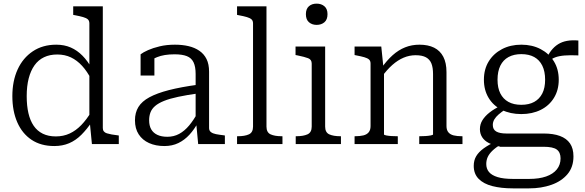

<svg xmlns="http://www.w3.org/2000/svg" viewBox="-20 -793 3222 1057"><path d="M546 -88Q546 -66 568.5 -59Q591 -52 628 -48L634 -47V0H486L474 -123L472 -125V-664Q472 -679 463.5 -686.5Q455 -694 437.5 -699Q420 -704 394 -709L383 -711V-758H546ZM290 -547Q334 -547 369.5 -531.5Q405 -516 434 -486.5Q463 -457 487 -414L483 -355Q460 -400 432 -430.5Q404 -461 370.5 -477Q337 -493 295 -493Q254 -493 222.5 -478Q191 -463 170 -433.5Q149 -404 138 -361.5Q127 -319 127 -264Q127 -211 136.5 -170Q146 -129 165.5 -100.5Q185 -72 215.5 -57Q246 -42 287 -42Q329 -42 363.5 -58Q398 -74 427.5 -104.5Q457 -135 484 -180L487 -124Q459 -82 428 -51Q397 -20 360.5 -4.5Q324 11 279 11Q205 11 153.5 -23.5Q102 -58 75 -120Q48 -182 48 -264Q48 -347 77 -410.5Q106 -474 160.5 -510.5Q215 -547 290 -547Z M1072 -327V-279Q1008 -270 961 -260Q914 -250 883 -237.5Q852 -225 834 -209.5Q816 -194 808.5 -174.5Q801 -155 801 -131Q801 -101 812.5 -81Q824 -61 846.5 -50.5Q869 -40 901 -40Q937 -40 966.5 -56Q996 -72 1021.5 -102.5Q1047 -133 1070 -176L1071 -120Q1050 -81 1023 -51.5Q996 -22 962 -5.5Q928 11 885 11Q837 11 800.5 -5.5Q764 -22 743.5 -53.5Q723 -85 723 -131Q723 -173 742 -204Q761 -235 802.5 -257.5Q844 -280 910 -297Q976 -314 1072 -327ZM1071 0 1060 -117 1057 -122V-386Q1057 -426 1045.5 -450Q1034 -474 1008.5 -484Q983 -494 941 -494Q883 -494 845 -478.5Q807 -463 787 -444Q785 -451 788 -459Q791 -467 797 -473.5Q803 -480 811.5 -484.5Q820 -489 830 -490V-377H754V-494Q768 -505 795 -517Q822 -529 859.5 -538Q897 -547 943 -547Q984 -547 1018 -539Q1052 -531 1077.5 -513.5Q1103 -496 1117 -468Q1131 -440 1131 -398V-88Q1131 -74 1141 -66Q1151 -58 1169 -54.5Q1187 -51 1213 -48L1218 -47V0Z M1447 -758V-96Q1447 -64 1469.5 -53.5Q1492 -43 1531 -43H1535V0H1285V-43H1289Q1328 -43 1350.5 -53.5Q1373 -64 1373 -96V-664Q1373 -679 1364.5 -686.5Q1356 -694 1339 -699Q1322 -704 1295 -709L1285 -711V-758Z M1723 -656Q1698 -656 1681 -670.5Q1664 -685 1664 -715Q1664 -744 1680.5 -758.5Q1697 -773 1723 -773Q1749 -773 1766 -758.5Q1783 -744 1783 -715Q1783 -685 1766 -670.5Q1749 -656 1723 -656ZM1770 -537V-96Q1770 -64 1792.5 -53.5Q1815 -43 1854 -43H1857V0H1608V-43H1611Q1650 -43 1673 -53.5Q1696 -64 1696 -96V-443Q1696 -465 1676.5 -472.5Q1657 -480 1618 -488L1607 -490V-537Z M1932 0V-43H1935Q1961 -43 1980 -47.5Q1999 -52 2009.5 -64.5Q2020 -77 2020 -99V-443Q2020 -458 2011.5 -465.5Q2003 -473 1985.5 -478Q1968 -483 1942 -488L1932 -490V-537H2079L2091 -420L2094 -415V-53Q2094 -50 2106 -47.5Q2118 -45 2135 -44Q2152 -43 2166 -43H2170V0ZM2526 0H2288V-43H2291Q2305 -43 2322 -44Q2339 -45 2351.5 -47.5Q2364 -50 2364 -53V-385Q2364 -421 2355 -443.5Q2346 -466 2325 -477.5Q2304 -489 2268 -489Q2234 -489 2202 -475.5Q2170 -462 2140 -435.5Q2110 -409 2081 -369L2079 -417Q2109 -460 2141.5 -489Q2174 -518 2210.5 -532.5Q2247 -547 2289 -547Q2337 -547 2370 -530.5Q2403 -514 2420.5 -480.5Q2438 -447 2438 -396V-99Q2438 -77 2448.5 -64.5Q2459 -52 2478 -47.5Q2497 -43 2523 -43H2526Z M3164 -488Q3119 -490 3088 -487.5Q3057 -485 3036 -477Q3015 -469 3000 -454L2985 -461Q2997 -492 3014 -514Q3031 -536 3052.5 -549.5Q3074 -563 3101.5 -568Q3129 -573 3164 -570ZM2850 -165Q2789 -165 2742.5 -188Q2696 -211 2670 -254Q2644 -297 2644 -354Q2644 -412 2670.5 -455Q2697 -498 2743.5 -522.5Q2790 -547 2850 -547Q2910 -547 2956.5 -522.5Q3003 -498 3029.5 -455Q3056 -412 3056 -354Q3056 -297 3029.5 -254Q3003 -211 2956.5 -188Q2910 -165 2850 -165ZM2850 -216Q2892 -216 2921 -232Q2950 -248 2965.5 -278.5Q2981 -309 2981 -354Q2981 -400 2965.5 -431.5Q2950 -463 2921 -479Q2892 -495 2850 -495Q2809 -495 2779.5 -479Q2750 -463 2734.5 -431.5Q2719 -400 2719 -354Q2719 -309 2734.5 -278.5Q2750 -248 2779 -232Q2808 -216 2850 -216ZM2803 244Q2739 244 2690.5 231.5Q2642 219 2615 191.5Q2588 164 2588 120Q2588 90 2601.5 67Q2615 44 2642.5 24Q2670 4 2713 -16L2738 1Q2708 20 2690.5 37Q2673 54 2665 71.5Q2657 89 2657 110Q2657 136 2672 154Q2687 172 2719.5 182Q2752 192 2805 192H2893Q2948 192 2986.5 178.5Q3025 165 3045.5 139.5Q3066 114 3066 79Q3066 46 3045.5 30.5Q3025 15 2972 15H2733L2732 14Q2696 7 2671.5 -5.5Q2647 -18 2634.5 -37.5Q2622 -57 2622 -82Q2622 -109 2636 -131.5Q2650 -154 2675.5 -174Q2701 -194 2737 -211L2762 -191Q2740 -176 2724.5 -162.5Q2709 -149 2701 -135Q2693 -121 2693 -105Q2693 -80 2712 -69Q2731 -58 2768 -58H2973Q3026 -58 3062.5 -44.5Q3099 -31 3118 -3.5Q3137 24 3137 68Q3137 127 3104 166Q3071 205 3015.5 224.5Q2960 244 2893 244Z"/></svg>

Font: Roboto Serif 20pt Light
Style: Regular
Weight: 300
Version: Version 1.008